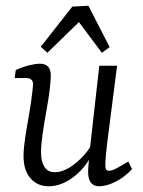

<svg xmlns="http://www.w3.org/2000/svg" viewBox="-20 -642 499 669"><path d="M150 7Q110 7 86 -21Q62 -49 62 -98Q62 -124 67.5 -160.5Q73 -197 79.5 -233Q86 -269 89 -293Q91 -309 93 -324.5Q95 -340 95 -349Q95 -360 88.5 -365Q82 -370 73 -370H31L35 -398Q59 -409 81.5 -414.5Q104 -420 119 -420Q157 -420 157 -379Q157 -371 156 -358Q155 -345 153 -328Q149 -296 141.5 -255Q134 -214 128.5 -175.5Q123 -137 123 -111Q123 -80 134.5 -61Q146 -42 171 -42Q196 -42 222.5 -58.5Q249 -75 272 -100.5Q295 -126 307 -153L311 -127Q286 -65 241 -29Q196 7 150 7ZM326 7Q307 7 297 -5Q287 -17 287 -45Q287 -56 289.5 -80.5Q292 -105 293 -121L326 -413H388L354 -148Q351 -125 349 -102Q347 -79 347 -65Q347 -47 359 -47Q370 -47 386 -55.5Q402 -64 427 -79L440 -53Q415 -25 383 -9Q351 7 326 7ZM122 -479 232 -619 288 -622 362 -478 335 -458 255 -565 145 -458Z"/></svg>

Font: Rasa Light
Style: Italic
Weight: 300
Italic angle: -7.10001°
Designer: Anna Giedrys (Yrsa+Rasa design), David Brezina (Yrsa art-direction, Rasa art-direction, design)
Foundry: Rosetta Type Foundry
Version: Version 2.004